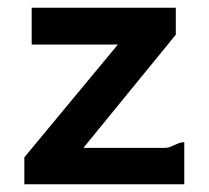

<svg xmlns="http://www.w3.org/2000/svg" viewBox="-20 -477 540 497"><path d="M62 -457H435.1V-387.2L195.8 -94.2H408.2Q416 -94.7 421.9 -97.2Q427.7 -99.6 433.3 -102.3Q439 -105 444.3 -106.9Q449.7 -108.9 457 -108.9V0H43V-69.8L285.2 -361.8H62Z"/></svg>

Font: InconsolataGo
Style: Bold
Weight: 700
Designer: Raph Levien, Kirill Tkachev(cyreal.org)
Foundry: Raph Levien, Kirill Tkachev(cyreal.org)
Version: Version 1.015; ttfautohint (v0.92) -l 8 -r 50 -G 200 -x 14 -